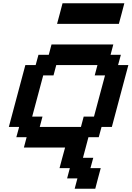

<svg xmlns="http://www.w3.org/2000/svg" viewBox="-20 -895 799 1165"><path d="M433.1 250H558.1Q563.5 229 574.5 187.3Q585.4 145.5 591.3 125H528.8L545.9 62.5H483.4Q489.3 42 500 0.2Q510.7 -41.5 516.6 -62.5H579.1L596.2 -125H658.7Q675.3 -187.5 708.7 -312.5Q742.2 -437.5 758.8 -500H696.3L713.4 -562.5H650.9L667.5 -625H292.5L275.9 -562.5H213.4L196.3 -500H133.8Q117.2 -437.5 83.7 -312.5Q50.3 -187.5 33.7 -125H96.2L79.1 -62.5H141.6L125 0H375Q369.1 21 357.9 62.5Q346.7 104 341.3 125H403.8L387.2 187.5H449.7ZM471.2 -125H221.2L237.8 -187.5H175.3Q186.5 -229 208.7 -312.3Q231 -395.5 242.2 -437.5H304.7L321.3 -500H571.3L554.7 -437.5H617.2Q606 -396 583.7 -312.5Q561.5 -229 550.3 -187.5H487.8ZM326.2 -750H701.2Q707 -771 718 -812.5Q729 -854 734.4 -875H359.4Q354 -854 343 -812.5Q332 -771 326.2 -750Z"/></svg>

Font: Faithful 32x
Style: Oblique
Weight: 400
Foundry: Faithful Resource Pack
Version: Version 1.0; January 27, 2023